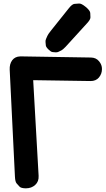

<svg xmlns="http://www.w3.org/2000/svg" viewBox="-20 -1051 591 1073"><path d="M176.8 -17.6Q197.8 -36.6 195.8 -68.8L165.5 -603L485.8 -598.1Q515.6 -597.7 532.7 -617.7Q549.8 -638.2 549.8 -665Q550.3 -688.5 533.7 -708.5Q517.1 -729 488.3 -729.5L102.1 -735.8H92.8Q64 -734.9 48.3 -714.4Q32.7 -693.4 34.2 -661.1L63.5 -63.5Q64.9 -34.7 73 -25.9Q81.1 -17.1 89.1 -8.1Q97.2 1 124 1.5Q156.2 1.5 176.8 -17.6ZM458 -1013.2Q434.6 -1032.2 421.9 -1031.2Q409.2 -1030.3 396.2 -1029.3Q383.3 -1028.3 364.7 -1004.9L263.2 -877.9Q248.5 -859.4 244.9 -850.8Q241.2 -842.3 237.3 -833.5Q233.4 -824.7 234.4 -815.7Q235.4 -806.6 236.1 -797.4Q236.8 -788.1 251 -774.4Q265.1 -760.7 273.7 -760Q282.2 -759.3 290.8 -758.5Q299.3 -757.8 307.4 -761.7Q315.4 -765.6 323.2 -769.5Q331.1 -773.4 345.7 -788.6Q348.1 -791.5 351.1 -794.4L466.8 -921.4Q485.8 -941.9 485.4 -954.1Q484.9 -966.3 484.4 -978.3Q483.9 -990.2 463.4 -1008.8Q460.9 -1010.7 458 -1013.2Z"/></svg>

Font: Comic Relief
Style: Bold
Weight: 700
Designer: Jeff Davis
Foundry: Loudifier
Version: Version 1.200; ttfautohint (v1.8.4.7-5d5b)